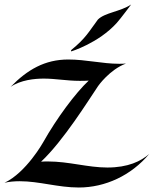

<svg xmlns="http://www.w3.org/2000/svg" viewBox="-21 -801 685 855"><path d="M644 -116C607 -83 549 -55 457 -55C370 -55 286 -82 193 -82C182 -82 172 -82 162 -81C262 -175 372 -353 416 -418C416 -418 467 -491 540 -518C530 -517 519 -517 509 -517C435 -517 362 -536 283 -536C179 -536 101 -491 26 -414C71 -445 133 -451 174 -451C226 -451 277 -441 333 -441C347 -441 361 -441 374 -442C316 -388 231 -274 171 -167C171 -167 96 -33 -1 13C19 8 44 6 67 6C154 6 237 34 330 34C447 34 563 -19 644 -116ZM563 -781C515 -749 446 -745 415 -714C374 -659 362 -632 296 -578C295 -577 296 -572 296 -572C296 -572 418 -609 499 -699C517 -719 563 -781 563 -781Z"/></svg>

Font: Eagle Lake
Style: Regular
Weight: 400
Designer: Astigmatic (AOETI)
Foundry: Astigmatic (AOETI)
Version: Version 1.000